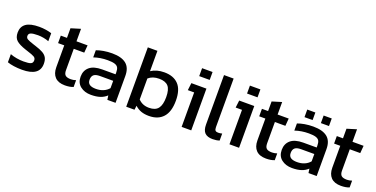

<svg xmlns="http://www.w3.org/2000/svg" viewBox="-23 -1356 4006 2048"><g transform="rotate(20 1980.0 -332.0)"><path d="M54 -14V-106Q87 -93 127.5 -86Q168 -79 207 -79Q265 -79 288 -89Q311 -99 311 -128Q311 -154 290 -166.5Q269 -179 211 -197L181 -207Q109 -231 76 -260.5Q43 -290 43 -348Q43 -415 91 -449.5Q139 -484 241 -484Q280 -484 317.5 -478Q355 -472 382 -463V-372Q355 -383 321.5 -389Q288 -395 258 -395Q203 -395 178 -385.5Q153 -376 153 -350Q153 -327 172 -315.5Q191 -304 247 -286L269 -279Q327 -261 359 -242.5Q391 -224 405.5 -197.5Q420 -171 420 -129Q420 10 221 10Q173 10 128 3.5Q83 -3 54 -14Z M557 -141V-389H487V-474H557V-583L665 -616V-474H791L784 -389H665V-147Q665 -106 683.5 -89.5Q702 -73 746 -73Q773 -73 803 -83V-6Q764 10 708 10Q633 10 595 -29.5Q557 -69 557 -141Z M835 -135Q835 -205 882.5 -245.5Q930 -286 1025 -286H1177V-307Q1177 -342 1166.5 -361.5Q1156 -381 1128 -390Q1100 -399 1048 -399Q964 -399 891 -374V-455Q925 -468 971 -476Q1017 -484 1068 -484Q1174 -484 1227.5 -441Q1281 -398 1281 -305V0H1188L1181 -48Q1151 -19 1108 -4.5Q1065 10 1003 10Q931 10 883 -27.5Q835 -65 835 -135ZM1177 -129V-212H1027Q979 -212 957.5 -194Q936 -176 936 -137Q936 -101 960 -84.5Q984 -68 1032 -68Q1079 -68 1116 -84Q1153 -100 1177 -129Z M1502 -47 1496 0H1402V-674H1511V-443Q1572 -484 1660 -484Q1765 -484 1821.5 -424.5Q1878 -365 1878 -241Q1878 -115 1821.5 -52.5Q1765 10 1662 10Q1611 10 1573 -3.5Q1535 -17 1502 -47ZM1768 -241Q1768 -328 1735.5 -364.5Q1703 -401 1631 -401Q1557 -401 1511 -360V-122Q1558 -72 1633 -72Q1705 -72 1736.5 -113Q1768 -154 1768 -241Z M2022 -663H2141V-573H2022ZM2031 -391H1959L1969 -474H2140V0H2031Z M2267 -113V-674H2376V-123Q2376 -96 2385.5 -85.5Q2395 -75 2416 -75Q2440 -75 2462 -81V-2Q2429 10 2385 10Q2325 10 2296 -19Q2267 -48 2267 -113Z M2565 -663H2684V-573H2565ZM2574 -391H2502L2512 -474H2683V0H2574Z M2840 -141V-389H2770V-474H2840V-583L2948 -616V-474H3074L3067 -389H2948V-147Q2948 -106 2966.5 -89.5Q2985 -73 3029 -73Q3056 -73 3086 -83V-6Q3047 10 2991 10Q2916 10 2878 -29.5Q2840 -69 2840 -141Z M3227 -632H3319V-546H3227ZM3413 -632H3505V-546H3413ZM3118 -135Q3118 -205 3165.5 -245.5Q3213 -286 3308 -286H3460V-307Q3460 -342 3449.5 -361.5Q3439 -381 3411 -390Q3383 -399 3331 -399Q3247 -399 3174 -374V-455Q3208 -468 3254 -476Q3300 -484 3351 -484Q3457 -484 3510.5 -441Q3564 -398 3564 -305V0H3471L3464 -48Q3434 -19 3391 -4.5Q3348 10 3286 10Q3214 10 3166 -27.5Q3118 -65 3118 -135ZM3460 -129V-212H3310Q3262 -212 3240.5 -194Q3219 -176 3219 -137Q3219 -101 3243 -84.5Q3267 -68 3315 -68Q3362 -68 3399 -84Q3436 -100 3460 -129Z M3690 -141V-389H3620V-474H3690V-583L3798 -616V-474H3924L3917 -389H3798V-147Q3798 -106 3816.5 -89.5Q3835 -73 3879 -73Q3906 -73 3936 -83V-6Q3897 10 3841 10Q3766 10 3728 -29.5Q3690 -69 3690 -141Z"/></g></svg>

Font: Kanit
Style: Regular
Weight: 400
Designer: Katatrad Team
Foundry: Cadson Demak
Version: Version 1.001